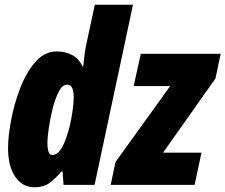

<svg xmlns="http://www.w3.org/2000/svg" viewBox="-20 -780 951 810"><path d="M200 -126Q180 -126 180 -180Q180 -198 185.5 -237.5Q191 -277 201.5 -319.5Q212 -362 227.5 -392.5Q243 -423 263 -423Q291 -423 291 -371Q291 -334 280 -275.5Q269 -217 248.5 -171.5Q228 -126 200 -126ZM126 10Q164 10 188 -7.5Q212 -25 240 -57H244L248 0H379L541 -760H380L343 -588Q340 -575 337 -551.5Q334 -528 331 -500H328Q312 -534 283 -548.5Q254 -563 220 -563Q168 -563 129.5 -519Q91 -475 65.5 -409Q40 -343 27 -274Q14 -205 14 -155Q14 -79 44 -34.5Q74 10 126 10ZM447 0 467 -96 698 -417H544L574 -553H911L889 -449L668 -136H830L801 0Z"/></svg>

Font: Noto Sans Display Condensed Black
Style: Italic
Weight: 900
Width: 3
Italic angle: -192°
Designer: Monotype Design Team
Foundry: Monotype Imaging Inc.
Version: Version 1.900